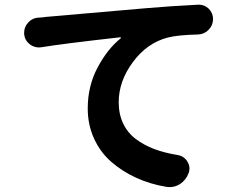

<svg xmlns="http://www.w3.org/2000/svg" viewBox="-20 -760 1040 811"><path d="M155.3 -560.5Q150.4 -559.6 144.5 -559.6Q124 -559.6 106.4 -572.3Q85 -588.9 82 -615.2Q82 -619.1 82 -622.1Q82 -645.5 97.7 -663.1Q116.2 -684.6 143.6 -685.5Q162.1 -686.5 172.9 -688.5Q205.1 -691.4 599.6 -725.6Q702.1 -734.4 816.4 -740.2Q818.4 -740.2 820.3 -740.2Q843.8 -740.2 861.3 -723.6Q879.9 -705.1 879.9 -679.7Q879.9 -653.3 861.3 -634.3Q842.8 -615.2 816.4 -614.3Q731.4 -612.3 689.5 -601.6Q601.6 -579.1 541.5 -498Q481.4 -417 481.4 -328.1Q481.4 -277.3 500.5 -237.8Q519.5 -198.2 554.2 -172.4Q588.9 -146.5 631.8 -130.4Q674.8 -114.3 728.5 -105.5Q755.9 -101.6 770.5 -79.1Q780.3 -64.5 780.3 -48.8Q780.3 -40 777.3 -30.3Q766.6 0 740.2 17.6Q719.7 30.3 697.3 30.3Q689.5 30.3 682.6 29.3Q613.3 17.6 554.7 -9.3Q496.1 -36.1 449.7 -76.7Q403.3 -117.2 377 -175.3Q350.6 -233.4 350.6 -301.8Q350.6 -396.5 392.1 -474.6Q433.6 -552.7 489.3 -597.7Q491.2 -599.6 490.2 -601.6Q489.3 -603.5 487.3 -602.5Q244.1 -575.2 155.3 -560.5Z"/></svg>

Font: Gen Jyuu GothicX Bold
Style: Bold
Weight: 700
Designer: Ryoko NISHIZUKA (kana &amp; ideographs); Paul D. Hunt (Latin, Greek &amp; Cyrillic); Wenlong ZHANG (bopomofo); Sandoll C
Version: Version 1.058.20140828